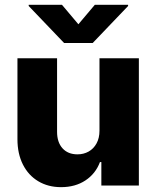

<svg xmlns="http://www.w3.org/2000/svg" viewBox="-20 -773 652 800"><path d="M394.5 -530.3H558.6V0H402.3V-97.7H396.5Q378.4 -49.3 335.9 -21.2Q293.5 6.8 234.4 6.8Q180.7 6.8 139.4 -17.8Q98.1 -42.5 75.4 -87.6Q52.7 -132.8 52.7 -192.4V-530.3H217.8V-223.6Q217.8 -180.2 240.5 -155Q263.2 -129.9 302.7 -129.9Q328.6 -129.9 349.4 -141.6Q370.1 -153.3 382.3 -175.5Q394.5 -197.8 394.5 -228.5ZM306.6 -671.9 375 -752.9H513.7V-748L366.2 -593.8H247.1L99.6 -748V-752.9H238.3Z"/></svg>

Font: Pretendard JP ExtraBold
Style: Regular
Weight: 800
Designer: Base glyphs from Inter by Rasmus Andersson; Hangeul glyphs from Noto Sans CJK(Source Han Sans) by Jang Soo-young and Kan
Foundry: Kil Hyung-jin
Version: Version 1.309